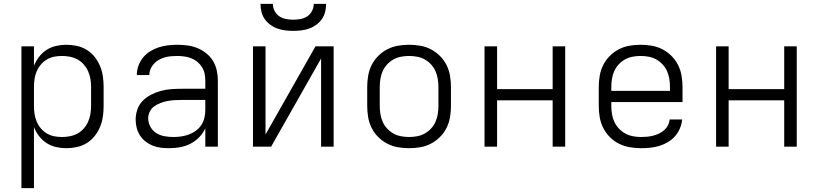

<svg xmlns="http://www.w3.org/2000/svg" viewBox="-20 -760 4240 995"><path d="M91 215V-520H156V-419Q166 -444 182.5 -465.5Q199 -487 221.5 -501.5Q244 -516 270.5 -522Q297 -528 324 -528Q352 -528 379 -522Q406 -516 429.5 -501.5Q453 -487 470.5 -465Q488 -443 498.5 -417.5Q509 -392 513 -365Q517 -338 517 -310V-210Q517 -182 513 -155Q509 -128 498.5 -102.5Q488 -77 470.5 -55Q453 -33 429.5 -18.5Q406 -4 379 2Q352 8 324 8Q297 8 270.5 2Q244 -4 221.5 -18.5Q199 -33 182.5 -54.5Q166 -76 156 -101V215ZM301 -50Q322 -50 342.5 -54Q363 -58 381.5 -68Q400 -78 414 -94Q428 -110 436.5 -129Q445 -148 448.5 -168.5Q452 -189 452 -210V-310Q452 -331 448.5 -351.5Q445 -372 436.5 -391Q428 -410 414 -426Q400 -442 381.5 -452Q363 -462 342.5 -466Q322 -470 301 -470Q280 -470 260 -466Q240 -462 222.5 -451.5Q205 -441 191.5 -425Q178 -409 170 -390Q162 -371 159 -350.5Q156 -330 156 -310V-210Q156 -190 159 -169.5Q162 -149 170 -130Q178 -111 191.5 -95Q205 -79 222.5 -68.5Q240 -58 260 -54Q280 -50 301 -50Z M856 8Q835 8 813.5 5.5Q792 3 772 -5Q752 -13 734.5 -26.5Q717 -40 705.5 -58Q694 -76 688.5 -97Q683 -118 683 -140Q683 -167 692 -193Q701 -219 720 -238Q739 -257 763.5 -269.5Q788 -282 814 -289Q840 -296 867 -298Q894 -300 921 -300H1044V-344Q1044 -362 1040 -380Q1036 -398 1026 -413.5Q1016 -429 1001.5 -440.5Q987 -452 970 -458.5Q953 -465 934.5 -467.5Q916 -470 898 -470Q882 -470 865.5 -468.5Q849 -467 833.5 -462.5Q818 -458 803.5 -450Q789 -442 778 -430Q767 -418 760.5 -403Q754 -388 754 -371H689Q689 -396 697.5 -419.5Q706 -443 721.5 -462Q737 -481 758 -494Q779 -507 802 -514.5Q825 -522 849.5 -525Q874 -528 898 -528Q925 -528 951.5 -524.5Q978 -521 1002.5 -511Q1027 -501 1048 -484.5Q1069 -468 1083 -445.5Q1097 -423 1103 -396.5Q1109 -370 1109 -344V0H1044V-95Q1032 -69 1012 -48.5Q992 -28 966.5 -15Q941 -2 913 3Q885 8 856 8ZM879 -50Q900 -50 920 -53Q940 -56 959 -63Q978 -70 995 -82.5Q1012 -95 1023 -111.5Q1034 -128 1039 -148.5Q1044 -169 1044 -189V-242H921Q902 -242 884 -241Q866 -240 848 -236.5Q830 -233 812.5 -226.5Q795 -220 780 -209.5Q765 -199 756.5 -182Q748 -165 748 -147Q748 -124 759.5 -103Q771 -82 790.5 -70Q810 -58 833 -54Q856 -50 879 -50Z M1291 0V-520H1356V-63L1615 -520H1709V0H1644V-457L1385 0ZM1500 -600Q1479 -600 1458.5 -602.5Q1438 -605 1418 -612Q1398 -619 1381 -631.5Q1364 -644 1352 -661Q1340 -678 1335 -698.5Q1330 -719 1330 -740H1394Q1394 -721 1403 -703.5Q1412 -686 1427.5 -675.5Q1443 -665 1462 -661.5Q1481 -658 1500 -658Q1519 -658 1538 -661.5Q1557 -665 1572.5 -675.5Q1588 -686 1597 -703.5Q1606 -721 1606 -740H1670Q1670 -719 1665 -698.5Q1660 -678 1648 -661Q1636 -644 1619 -631.5Q1602 -619 1582 -612Q1562 -605 1541.5 -602.5Q1521 -600 1500 -600Z M2100 8Q2071 8 2042 3Q2013 -2 1987 -15.5Q1961 -29 1940 -50Q1919 -71 1906 -97Q1893 -123 1888 -152Q1883 -181 1883 -210V-310Q1883 -339 1888 -368Q1893 -397 1906 -423Q1919 -449 1940 -470Q1961 -491 1987 -504.5Q2013 -518 2042 -523Q2071 -528 2100 -528Q2129 -528 2158 -523Q2187 -518 2213 -504.5Q2239 -491 2260 -470Q2281 -449 2294 -423Q2307 -397 2312 -368Q2317 -339 2317 -310V-210Q2317 -181 2312 -152Q2307 -123 2294 -97Q2281 -71 2260 -50Q2239 -29 2213 -15.5Q2187 -2 2158 3Q2129 8 2100 8ZM2100 -50Q2121 -50 2142 -54Q2163 -58 2181 -68Q2199 -78 2213.5 -93.5Q2228 -109 2236.5 -128Q2245 -147 2248.5 -168Q2252 -189 2252 -210V-310Q2252 -331 2248.5 -352Q2245 -373 2236.5 -392Q2228 -411 2213.5 -426.5Q2199 -442 2181 -452Q2163 -462 2142 -466Q2121 -470 2100 -470Q2079 -470 2058 -466Q2037 -462 2019 -452Q2001 -442 1986.5 -426.5Q1972 -411 1963.5 -392Q1955 -373 1951.5 -352Q1948 -331 1948 -310V-210Q1948 -189 1951.5 -168Q1955 -147 1963.5 -128Q1972 -109 1986.5 -93.5Q2001 -78 2019 -68Q2037 -58 2058 -54Q2079 -50 2100 -50Z M2491 0V-520H2556V-298H2844V-520H2909V0H2844V-240H2556V0Z M3302 8Q3273 8 3244 3Q3215 -2 3188.5 -15Q3162 -28 3141 -49Q3120 -70 3106.5 -96.5Q3093 -123 3088 -152Q3083 -181 3083 -210V-310Q3083 -339 3088 -368Q3093 -397 3106 -423Q3119 -449 3140 -470Q3161 -491 3187 -504.5Q3213 -518 3242 -523Q3271 -528 3300 -528Q3329 -528 3358 -523Q3387 -518 3413 -504.5Q3439 -491 3460 -470Q3481 -449 3494 -423Q3507 -397 3512 -368Q3517 -339 3517 -310V-231H3148V-210Q3148 -189 3151.5 -168Q3155 -147 3164 -128Q3173 -109 3187.5 -93.5Q3202 -78 3220.5 -68Q3239 -58 3260 -54Q3281 -50 3302 -50Q3318 -50 3334 -51.5Q3350 -53 3365.5 -57Q3381 -61 3395.5 -68Q3410 -75 3422 -85.5Q3434 -96 3441.5 -110.5Q3449 -125 3450 -141H3515Q3513 -117 3503.5 -94.5Q3494 -72 3478 -54Q3462 -36 3441 -23.5Q3420 -11 3397 -4Q3374 3 3350 5.5Q3326 8 3302 8ZM3452 -289V-310Q3452 -331 3448.5 -352Q3445 -373 3436.5 -392Q3428 -411 3413.5 -426.5Q3399 -442 3381 -452Q3363 -462 3342 -466Q3321 -470 3300 -470Q3279 -470 3258 -466Q3237 -462 3219 -452Q3201 -442 3186.5 -426.5Q3172 -411 3163.5 -392Q3155 -373 3151.5 -352Q3148 -331 3148 -310V-289Z M3691 0V-520H3756V-298H4044V-520H4109V0H4044V-240H3756V0Z"/></svg>

Font: Iosevka SS04 Light Extended
Style: Regular
Weight: 300
Width: 7
Monospace: yes
Designer: Belleve Invis
Foundry: Belleve Invis
Version: Version 19.0.0; ttfautohint (v1.8.4)